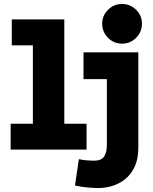

<svg xmlns="http://www.w3.org/2000/svg" viewBox="-20 -762 781 978"><path d="M34.2 0V-131.8H147.5V-531.2H40V-663.1H307.6V-131.8H420.9V0ZM483.9 195.8Q459.5 195.8 427.2 193.1Q395 190.4 361.8 183.1L381.8 48.8Q400.4 53.2 423.3 54.9Q446.3 56.6 457.5 56.6Q497.1 56.6 510.7 34.7Q524.4 12.7 524.4 -23.9V-358.9H405.3V-495.6H684.6V-10.7Q684.6 47.9 665.8 87.6Q647 127.4 616.7 151.1Q586.4 174.8 551.3 185.3Q516.1 195.8 483.9 195.8ZM601.6 -539.6Q560.1 -539.6 530.3 -569.3Q500.5 -599.1 500.5 -641.6Q500.5 -682.6 530.3 -712.2Q560.1 -741.7 601.6 -741.7Q643.6 -741.7 673.3 -712.2Q703.1 -682.6 703.1 -641.6Q703.1 -599.1 673.3 -569.3Q643.6 -539.6 601.6 -539.6Z"/></svg>

Font: Anaheim ExtraBold
Style: Regular
Weight: 800
Version: Version 2.001